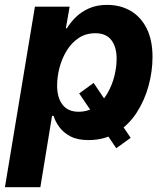

<svg xmlns="http://www.w3.org/2000/svg" viewBox="-36 -570 664 794"><path d="M351.1 -227.1 504.4 0 444.8 43 291.5 -183.6ZM-15.6 204.1 108.4 -542.5H252L236.3 -453.1H240.7Q254.9 -476.6 277.3 -498.8Q299.8 -521 332 -535.4Q364.3 -549.8 406.7 -549.8Q461.4 -549.8 503.7 -525.4Q545.9 -501 570.3 -452.9Q594.7 -404.8 594.7 -334Q594.7 -275.4 578.4 -215.1Q562 -154.8 529.1 -104Q496.1 -53.2 446.3 -22Q396.5 9.3 329.6 9.3Q284.2 9.3 254.9 -6.3Q225.6 -22 209 -44.9Q192.4 -67.9 185.5 -90.8H179.2L130.9 204.1ZM288.6 -107.9Q329.1 -107.9 358.9 -129.2Q388.7 -150.4 408 -183.6Q427.2 -216.8 436.8 -254.6Q446.3 -292.5 446.3 -326.7Q446.3 -375.5 424.6 -404.1Q402.8 -432.6 358.4 -432.6Q319.3 -432.6 289.8 -413.1Q260.3 -393.6 240.5 -361.6Q220.7 -329.6 210.4 -291.5Q200.2 -253.4 200.2 -216.3Q200.2 -166 222.7 -137Q245.1 -107.9 288.6 -107.9Z"/></svg>

Font: Inter 16pt
Style: Bold Italic
Weight: 700
Italic angle: -9.3988°
Version: Version 4.001;git-66647c0bb